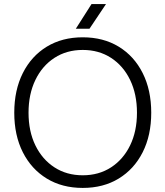

<svg xmlns="http://www.w3.org/2000/svg" viewBox="-20 -905 811 942"><path d="M386 17Q285 17 209.5 -29Q134 -75 92 -158Q50 -241 50 -352Q50 -463 92 -546.5Q134 -630 209.5 -676Q285 -722 386 -722Q487 -722 562.5 -676Q638 -630 680 -546.5Q722 -463 722 -352Q722 -241 680 -158Q638 -75 562.5 -29Q487 17 386 17ZM386 -45Q465 -45 525 -84Q585 -123 618.5 -192Q652 -261 652 -352Q652 -443 618.5 -512.5Q585 -582 525 -621Q465 -660 386 -660Q307 -660 247 -621Q187 -582 153.5 -512.5Q120 -443 120 -352Q120 -261 153.5 -192Q187 -123 247 -84Q307 -45 386 -45ZM429 -885H500L419 -764H352Z"/></svg>

Font: TikTok Sans 24pt Light
Style: Regular
Weight: 300
Version: Version 4.000